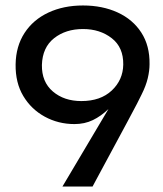

<svg xmlns="http://www.w3.org/2000/svg" viewBox="-20 -531 596 701"><path d="M252 -78Q193 -78 143.5 -105Q94 -132 65 -180.5Q36 -229 37 -296Q38 -362 69.5 -410.5Q101 -459 156.5 -485Q212 -511 283 -511Q354 -511 409.5 -485.5Q465 -460 496 -412Q527 -364 526 -297Q526 -273 519.5 -245.5Q513 -218 497 -186Q494 -179 480 -152Q466 -125 445.5 -87Q425 -49 403 -8Q381 33 361.5 69Q342 105 330 127.5Q318 150 318 150H208L376 -133Q349 -107 319 -92.5Q289 -78 252 -78ZM283 -425Q220 -425 177.5 -391.5Q135 -358 133 -294Q132 -232 173 -197Q214 -162 277 -162Q347 -162 388 -200.5Q429 -239 430 -295Q431 -358 388 -391.5Q345 -425 283 -425Z"/></svg>

Font: Syne Medium
Style: Regular
Weight: 500
Designer: Lucas Descroix
Foundry: Bonjour Monde
Version: Version 2.200; ttfautohint (v1.8.4)